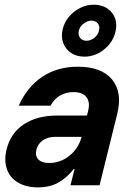

<svg xmlns="http://www.w3.org/2000/svg" viewBox="-20 -797 570 826"><path d="M145 9.2Q92.5 9.2 57.5 -11.7Q22.5 -32.5 9.6 -69.6Q-3.3 -106.7 8.3 -154.2Q25.8 -225 82.9 -262.5Q140 -300 227.5 -300H354.2L359.2 -320Q368.3 -358.3 351.7 -379.6Q335 -400.8 295.8 -400.8Q263.3 -400.8 237.5 -385.4Q211.7 -370 197.5 -342.5H60.8Q97.5 -424.2 162.5 -467.1Q227.5 -510 315 -510Q416.7 -510 462.1 -455Q507.5 -400 484.2 -306.7L408.3 0H283.3L300.8 -70H297.5Q265 -29.2 228.3 -10Q191.7 9.2 145 9.2ZM192.5 -95.8Q223.3 -95.8 250.8 -109.2Q278.3 -122.5 299.2 -146.7Q320 -170.8 329.2 -201.7L330.8 -208.3H217.5Q186.7 -208.3 165 -193.8Q143.3 -179.2 136.7 -153.3Q130 -126.7 145 -111.2Q160 -95.8 192.5 -95.8ZM343.3 -553.3Q309.2 -553.3 285.4 -569.6Q261.7 -585.8 251.7 -612.9Q241.7 -640 250 -672.5Q257.5 -702.5 277.5 -725.8Q297.5 -749.2 325 -762.9Q352.5 -776.7 382.5 -776.7Q434.2 -776.7 461.7 -742.1Q489.2 -707.5 475.8 -656.7Q464.2 -612.5 426.2 -582.9Q388.3 -553.3 343.3 -553.3ZM351.7 -621.7Q370 -621.7 385.8 -634.2Q401.7 -646.7 405.8 -665Q410.8 -683.3 401.2 -695.8Q391.7 -708.3 374.2 -708.3Q355.8 -708.3 339.6 -695.4Q323.3 -682.5 319.2 -665Q315 -647.5 324.2 -634.6Q333.3 -621.7 351.7 -621.7Z"/></svg>

Font: Funnel Sans
Style: Bold Italic
Weight: 700
Italic angle: -14.036°
Designer: NORD ID, Kristian Moeller
Foundry: Dicotype
Version: Version 1.000